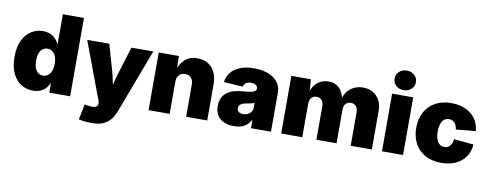

<svg xmlns="http://www.w3.org/2000/svg" viewBox="-75 -1158 4477 1756"><g transform="rotate(10 2163.5 -280.5)"><path d="M245.1 8.3Q184.1 8.3 134.5 -23.2Q85 -54.7 56.4 -116.2Q27.8 -177.7 27.8 -268.1Q27.8 -360.4 57.6 -421.6Q87.4 -482.9 136.7 -513.7Q186 -544.4 243.2 -544.4Q281.2 -544.4 310.5 -532.2Q339.8 -520 360.6 -498.5Q381.3 -477.1 393.6 -449.7H395.5V-727.5H591.3V0H397.5V-86.4H394Q382.8 -58.1 361.8 -36.6Q340.8 -15.1 311.5 -3.4Q282.2 8.3 245.1 8.3ZM312.5 -143.1Q339.4 -143.1 359.4 -158.4Q379.4 -173.8 390.1 -201.7Q400.9 -229.5 400.9 -268.1Q400.9 -306.6 390.1 -334.7Q379.4 -362.8 359.4 -377.9Q339.4 -393.1 312.5 -393.1Q286.1 -393.1 267.1 -377.9Q248 -362.8 238 -334.7Q228 -306.6 228 -268.1Q228 -229.5 238 -201.2Q248 -172.9 267.1 -158Q286.1 -143.1 312.5 -143.1Z M706.1 194.3 734.9 51.8 777.8 56.2Q805.2 62 824 58.1Q842.8 54.2 851.8 42.5Q860.8 30.8 858.4 13.2L856 0.5L655.3 -535.6H860.4L929.2 -296.9Q944.8 -242.2 955.1 -186.5Q965.3 -130.9 978.5 -67.9H936Q948.7 -130.9 961.9 -186.8Q975.1 -242.7 992.2 -296.9L1066.4 -535.6H1269L1046.4 55.2Q1029.3 101.6 1002.4 135.5Q975.6 169.4 934.3 188Q893.1 206.5 831.5 206.5Q798.3 206.5 765.1 203.4Q731.9 200.2 706.1 194.3Z M1515.6 -295.4V0H1319.8V-535.6H1506.8L1509.3 -395.5H1497.1Q1517.1 -459 1560.1 -501.7Q1603 -544.4 1679.2 -544.4Q1737.3 -544.4 1778.6 -518.6Q1819.8 -492.7 1842 -446.5Q1864.3 -400.4 1864.3 -340.3V0H1668.5V-298.3Q1668.5 -338.4 1648.4 -360.8Q1628.4 -383.3 1592.3 -383.3Q1568.8 -383.3 1551.5 -373Q1534.2 -362.8 1524.9 -343.3Q1515.6 -323.7 1515.6 -295.4Z M2113.3 8.8Q2061 8.8 2021 -8.3Q1981 -25.4 1958.5 -60.1Q1936 -94.7 1936 -147.9Q1936 -192.4 1951.2 -223.4Q1966.3 -254.4 1993.7 -274.4Q2021 -294.4 2057.1 -305.2Q2093.3 -315.9 2135.7 -318.8Q2181.2 -321.8 2208.7 -326.9Q2236.3 -332 2248.8 -341.3Q2261.2 -350.6 2261.2 -365.7V-367.7Q2261.2 -380.9 2253.7 -390.1Q2246.1 -399.4 2232.7 -404.3Q2219.2 -409.2 2200.7 -409.2Q2182.1 -409.2 2167.2 -403.8Q2152.3 -398.4 2143.1 -387.7Q2133.8 -377 2130.9 -360.8L1953.6 -372.6Q1960.4 -422.9 1990.2 -461.4Q2020 -500 2074 -522.2Q2127.9 -544.4 2205.1 -544.4Q2263.7 -544.4 2310.3 -531.2Q2356.9 -518.1 2389.6 -493.9Q2422.4 -469.7 2439.5 -436.8Q2456.5 -403.8 2456.5 -364.3V0H2270.5V-75.7H2267.6Q2250.5 -44.9 2227.8 -26.4Q2205.1 -7.8 2176.5 0.5Q2147.9 8.8 2113.3 8.8ZM2176.8 -114.3Q2198.7 -114.3 2218.5 -123Q2238.3 -131.8 2250.7 -148.7Q2263.2 -165.5 2263.2 -189.9V-233.4Q2255.4 -230.5 2246.8 -227.8Q2238.3 -225.1 2228.5 -222.7Q2218.8 -220.2 2208 -218.3Q2197.3 -216.3 2185.1 -214.4Q2163.1 -210.9 2148.7 -203.1Q2134.3 -195.3 2127.2 -184.3Q2120.1 -173.3 2120.1 -159.7Q2120.1 -145 2127.4 -134.8Q2134.8 -124.5 2147.5 -119.4Q2160.2 -114.3 2176.8 -114.3Z M2551.3 0V-535.6H2732.9L2741.7 -396H2730Q2742.7 -448.7 2768.1 -481.4Q2793.5 -514.2 2827.1 -529.3Q2860.8 -544.4 2898.4 -544.4Q2956.5 -544.4 2995.1 -507.8Q3033.7 -471.2 3051.3 -385.3H3032.7Q3044.9 -442.4 3073 -477.3Q3101.1 -512.2 3138.9 -528.3Q3176.8 -544.4 3217.3 -544.4Q3269.5 -544.4 3309.1 -521.5Q3348.6 -498.5 3370.8 -457.5Q3393.1 -416.5 3393.1 -360.4V0H3196.8V-311Q3196.8 -346.2 3178.7 -366.7Q3160.6 -387.2 3130.4 -387.2Q3110.8 -387.2 3095.9 -377.9Q3081.1 -368.7 3073.2 -351.6Q3065.4 -334.5 3065.4 -311V0H2878.4V-311Q2878.4 -346.2 2860.6 -366.7Q2842.8 -387.2 2812.5 -387.2Q2792 -387.2 2777.3 -377.9Q2762.7 -368.7 2754.9 -351.6Q2747.1 -334.5 2747.1 -311V0Z M3487.3 0V-535.6H3683.1V0ZM3584.5 -584.5Q3542.5 -584.5 3513.9 -610.8Q3485.4 -637.2 3485.4 -675.3Q3485.4 -714.4 3513.9 -740.5Q3542.5 -766.6 3584.5 -766.6Q3626.5 -766.6 3655 -740.5Q3683.6 -714.4 3683.6 -675.3Q3683.6 -637.2 3655 -610.8Q3626.5 -584.5 3584.5 -584.5Z M4038.1 10.3Q3951.2 10.3 3888.4 -24.4Q3825.7 -59.1 3792 -121.6Q3758.3 -184.1 3758.3 -267.1Q3758.3 -349.6 3792 -412.1Q3825.7 -474.6 3888.4 -509.5Q3951.2 -544.4 4038.1 -544.4Q4094.7 -544.4 4141.1 -529.1Q4187.5 -513.7 4221.9 -485.6Q4256.3 -457.5 4276.4 -418.2Q4296.4 -378.9 4300.3 -330.6L4117.7 -313Q4115.2 -333 4108.9 -348.4Q4102.5 -363.8 4092.8 -374.5Q4083 -385.3 4070.1 -390.6Q4057.1 -396 4041.5 -396Q4015.6 -396 3996.8 -381.6Q3978 -367.2 3967.8 -338.6Q3957.5 -310.1 3957.5 -267.6Q3957.5 -225.6 3967.8 -196.5Q3978 -167.5 3996.8 -152.6Q4015.6 -137.7 4041.5 -137.7Q4057.1 -137.7 4070.1 -143.3Q4083 -148.9 4093 -159.9Q4103 -170.9 4109.1 -187Q4115.2 -203.1 4117.7 -223.6L4300.3 -206.1Q4296.9 -156.7 4277.1 -116.9Q4257.3 -77.1 4223.1 -48.6Q4189 -20 4142.1 -4.9Q4095.2 10.3 4038.1 10.3Z"/></g></svg>

Font: Inter 20pt Black
Style: Regular
Weight: 900
Version: Version 4.001;git-66647c0bb